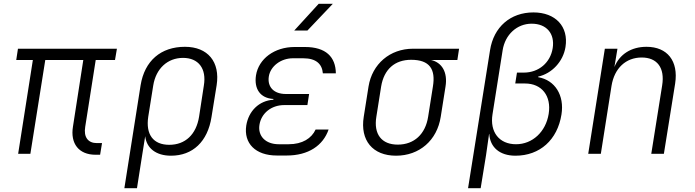

<svg xmlns="http://www.w3.org/2000/svg" viewBox="-20 -805 3640 1005"><path d="M480 5H504L514 -56H487C441 -56 417 -87 426 -141L481 -491H582L592 -550H74L65 -491H152L75 0H139L217 -491H416L362 -143C347 -53 393 5 480 5Z M631 180H697L724 8L740 -92C747 -29 797 10 875 10C989 10 1067 -64 1087 -192L1114 -359C1133 -481 1068 -560 948 -560C822 -560 737 -487 716 -359ZM866 -47C782 -47 742 -101 756 -194L782 -357C796 -446 857 -502 938 -502C1019 -502 1062 -446 1047 -357L1022 -194C1007 -101 950 -47 866 -47Z M1520 -645H1589L1722 -785H1648ZM1481 9C1594 9 1671 -43 1700 -127H1632C1611 -81 1563 -50 1491 -50H1439C1370 -50 1329 -93 1338 -151C1347 -211 1399 -255 1468 -255H1589L1598 -313H1476C1413 -313 1379 -350 1387 -404C1395 -458 1450 -500 1513 -500H1567C1636 -500 1666 -469 1670 -421H1738C1737 -507 1686 -559 1576 -559H1522C1416 -559 1334 -497 1320 -411C1309 -340 1342 -291 1411 -287V-283C1335 -278 1281 -223 1269 -148C1255 -55 1317 9 1429 9Z M2053 10C2175 10 2268 -70 2287 -194L2312 -352C2324 -426 2294 -478 2236 -491H2374L2383 -550H2142C2021 -550 1928 -470 1909 -352L1884 -194C1864 -70 1931 10 2053 10ZM2062 -48C1977 -48 1935 -103 1950 -194L1975 -352C1990 -443 2047 -492 2132 -492C2229 -492 2261 -443 2246 -352L2221 -194C2207 -103 2148 -48 2062 -48Z M2430 180H2496L2524 8L2540 -104H2541C2545 -34 2596 10 2678 10C2806 10 2898 -73 2919 -206C2935 -306 2885 -386 2797 -401V-404C2869 -420 2928 -483 2940 -559C2957 -666 2888 -740 2772 -740C2652 -740 2564 -664 2545 -542ZM2681 -50C2593 -50 2543 -114 2558 -207L2611 -542C2624 -624 2686 -681 2763 -681C2841 -681 2885 -629 2873 -553C2861 -477 2800 -425 2722 -425H2686L2677 -368H2728C2816 -368 2867 -303 2852 -209C2837 -115 2767 -50 2681 -50Z M3059 0H3125L3181 -356C3196 -448 3256 -504 3339 -504C3419 -504 3461 -451 3446 -358L3389 0H3455L3514 -368C3532 -486 3473 -560 3364 -560C3284 -560 3223 -521 3196 -454L3212 -550H3146Z"/></svg>

Font: JetBrains Mono ExtraLight
Style: Italic
Weight: 240
Italic angle: -9°
Monospace: yes
Designer: Philipp Nurullin, Konstantin Bulenkov
Foundry: JetBrains
Version: Version 2.305